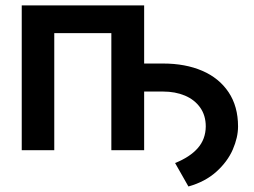

<svg xmlns="http://www.w3.org/2000/svg" viewBox="-20 -550 930 703"><path d="M59.6 -530.3H507.8V-317.4H577.1Q658.7 -317.4 720.5 -290.8Q782.2 -264.2 816.9 -212.4Q851.6 -160.6 851.6 -86.9Q851.6 -46.9 832.3 -2.4Q813 42 772 78.9Q731 115.7 669.9 132.8L621.1 46.9Q675.8 24.9 704.3 -7.8Q732.9 -40.5 733.4 -86.9Q733.4 -127.4 712.9 -156.2Q692.4 -185.1 657 -200Q621.6 -214.8 577.1 -214.8H507.8V0H387.7V-428.7H178.7V0H59.6Z"/></svg>

Font: Pretendard SemiBold
Style: Regular
Weight: 600
Designer: Base glyphs from Inter by Rasmus Andersson; Hangeul glyphs from Noto Sans CJK(Source Han Sans) by Jang Soo-young and Kan
Foundry: Kil Hyung-jin
Version: Version 1.309